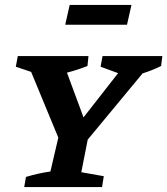

<svg xmlns="http://www.w3.org/2000/svg" viewBox="-20 -757 677 777"><path d="M78 0 85 -41Q112 -49 134.5 -54Q157 -59 184 -63L216 -200L106 -466L44 -487L52 -530H338L334 -490Q294 -474 251 -463L318 -282L458 -461L387 -487L395 -530H637L632 -490Q596 -472 557 -460L335 -192L309 -60L400 -44L393 0ZM244 -657 262 -737H512L494 -657Z"/></svg>

Font: Piazzolla SC SemiBold
Style: Italic
Weight: 600
Italic angle: -11.3°
Designer: Juan Pablo del Peral
Foundry: Huerta Tipografica
Version: Version 1.330